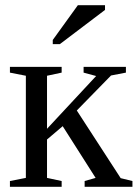

<svg xmlns="http://www.w3.org/2000/svg" viewBox="-20 -715 527 735"><path d="M79 -425 18 -437V-459H216V-437L160 -425V-222L348 -424L300 -437V-459H462V-437L405 -426L274 -292L442 -33L487 -22V0H304V-22L346 -34L220 -232L160 -181V-34L216 -22V0H18V-22L79 -34ZM182 -546V-562L278 -695H382V-677L209 -546Z"/></svg>

Font: Libra Serif Modern
Style: Regular
Weight: 400
Designer: Stefan Peev, Context Ltd
Foundry: Stefan Peev, Context Ltd
Version: Version 1.000